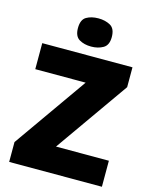

<svg xmlns="http://www.w3.org/2000/svg" viewBox="-135 -1025 882 1112"><g transform="rotate(15 305.5 -468.5)"><path d="M586 0H30V-119L339 -558H37V-714H578V-595L269 -156H586ZM315 -937Q356 -937 386.5 -920Q417 -903 417 -852Q417 -803 386.5 -785.5Q356 -768 315 -768Q273 -768 243.5 -785.5Q214 -803 214 -852Q214 -903 243.5 -920Q273 -937 315 -937Z"/></g></svg>

Font: Noto Sans Meetei Mayek Black
Style: Regular
Weight: 900
Designer: Monotype Design Team and Neelakash Kshetrimayum
Foundry: Monotype Imaging Inc.
Version: Version 2.002; ttfautohint (v1.8.4.7-5d5b)